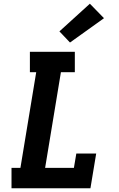

<svg xmlns="http://www.w3.org/2000/svg" viewBox="-20 -1014 640 1034"><path d="M42 0V-110H90L175 -625H141V-735H383V-625H308L223 -110H378L391 -187H498L467 0ZM357 -785 300 -845 464 -994 540 -916Z"/></svg>

Font: Iosevka Curly Slab XBdExObl
Style: Regular
Weight: 800
Width: 7
Italic angle: -9°
Monospace: yes
Designer: Belleve Invis
Foundry: Belleve Invis
Version: Version 11.1.0; ttfautohint (v1.8.3)